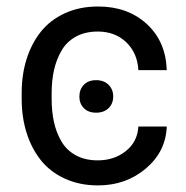

<svg xmlns="http://www.w3.org/2000/svg" viewBox="-20 -558 570 588"><path d="M223.1 -262.2Q223.1 -284.2 236.8 -298.3Q250.5 -312.5 274.4 -312.5Q298.3 -312.5 312.5 -298.3Q326.7 -284.2 326.7 -262.2Q326.7 -240.7 312.5 -226.8Q298.3 -212.9 274.4 -212.9Q250.5 -212.9 236.8 -226.8Q223.1 -240.7 223.1 -262.2ZM280.3 9.8Q223.6 9.8 178.5 -11Q133.3 -31.7 104.7 -67.9Q76.2 -104 61.3 -151.6Q46.4 -199.2 46.4 -254.9V-273.4Q46.4 -329.1 61.3 -376.7Q76.2 -424.3 104.7 -460.4Q133.3 -496.6 178.5 -517.3Q223.6 -538.1 280.3 -538.1Q371.1 -538.1 429.4 -484.6Q487.8 -431.2 490.7 -343.3H403.8Q400.9 -395.5 366.7 -428.5Q332.5 -461.4 279.3 -461.4Q240.7 -461.4 212.4 -445.8Q184.1 -430.2 168.5 -403.1Q152.8 -376 145.5 -343.8Q138.2 -311.5 138.2 -273.4V-254.9Q138.2 -216.3 145.3 -184.1Q152.3 -151.9 168.2 -124.8Q184.1 -97.7 212.4 -82.3Q240.7 -66.9 279.3 -66.9Q329.6 -66.9 365.2 -95.2Q400.9 -123.5 403.8 -170.4H490.7Q487.8 -93.8 426.8 -42Q365.7 9.8 280.3 9.8Z"/></svg>

Font: Bert Sans Medium
Style: Regular
Weight: 500
Designer: Christian Robertson, Adam Twardoch, & Cristiano Sobral
Foundry: Google
Version: Version 12.135;January 10, 2020;FontCreator 12.0.0.2547 64-b